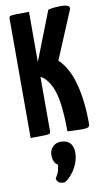

<svg xmlns="http://www.w3.org/2000/svg" viewBox="-105 -750 599 1079"><g transform="rotate(-10 194.0 -211.0)"><path d="M318 2Q299 2 279 1Q259 0 238 -1Q238 -47 235.5 -91Q233 -135 226.5 -175Q220 -215 206.5 -248.5Q193 -282 172 -306Q161 -319 146.5 -326.5Q132 -334 118 -335V-352L251 -693Q271 -698 290 -699.5Q309 -701 323 -701Q382 -701 371 -673L257 -401Q312 -350 338.5 -252Q365 -154 365 -21Q365 -8 356.5 -3Q348 2 318 2ZM28 0V-680Q28 -690 33 -694Q38 -698 61.5 -699Q85 -700 142 -700V-20Q142 -10 137.5 -6Q133 -2 109 -1Q85 0 28 0ZM169 279Q154 279 143 273.5Q132 268 127 250Q144 221 147.5 207.5Q151 194 154 175Q138 165 132 150Q126 135 126 115Q126 88 144 69Q162 50 190 50Q225 50 243 69Q261 88 261 123Q261 154 250 182.5Q239 211 223 232.5Q207 254 192 266.5Q177 279 169 279Z"/></g></svg>

Font: Yanone Kaffeesatz
Style: Bold
Weight: 700
Designer: Yanone (Cyrillic: Daniel Pouzeot, Huerta Tipografica, and Cyreal)
Foundry: Yanone
Version: Version 2.003